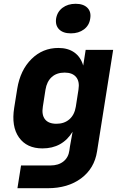

<svg xmlns="http://www.w3.org/2000/svg" viewBox="-20 -813 640 1013"><path d="M72 180 91 60H246Q288 60 314.5 39Q341 18 346 -19L349 -40L363 -118Q309 -30 204 -30Q121 -30 80 -88Q39 -146 55 -245L71 -345Q87 -443 146 -501.5Q205 -560 288 -560Q339 -560 372.5 -536Q406 -512 419 -467L432 -550H577L492 -14Q478 76 408 128Q338 180 232 180ZM278 -160Q319 -160 346 -183.5Q373 -207 380 -250L394 -340Q401 -383 381.5 -406.5Q362 -430 321 -430Q279 -430 253 -406.5Q227 -383 220 -340L206 -250Q199 -207 217.5 -183.5Q236 -160 278 -160ZM354 -637Q313 -637 292 -658Q271 -679 276 -715Q282 -751 310 -772Q338 -793 379 -793Q420 -793 441 -772Q462 -751 456 -715Q451 -679 423 -658Q395 -637 354 -637Z"/></svg>

Font: JetBrains Mono ExtraBold
Style: Italic
Weight: 800
Italic angle: -9°
Monospace: yes
Designer: Philipp Nurullin, Konstantin Bulenkov
Foundry: JetBrains
Version: Version 2.305; ttfautohint (v1.8.4.7-5d5b)